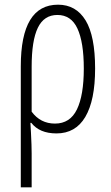

<svg xmlns="http://www.w3.org/2000/svg" viewBox="-20 -560 472 820"><path d="M225.1 -496.1Q168 -496.1 141.6 -441.4Q115.2 -387.2 115.2 -274.9V-83Q152.8 -32.2 214.8 -32.2Q279.3 -32.2 308.6 -92.8Q337.9 -153.3 337.9 -267.1Q337.9 -379.9 310.5 -438.5Q283.7 -496.1 225.1 -496.1ZM386.2 -267.1Q386.2 -131.3 344.2 -60.5Q302.7 9.8 221.2 9.8Q148.9 9.8 113.8 -35.2H109.9L112.3 7.3Q115.2 63 115.2 95.2V240.2H68.8V-276.9Q68.8 -540 228 -540Q304.7 -540 345.7 -472.7Q386.2 -406.2 386.2 -267.1Z"/></svg>

Font: Germano
Style: Regular
Weight: 300
Width: 3
Foundry: Ascender Corporation
Version: Version 1.10; ttfautohint (v1.5)